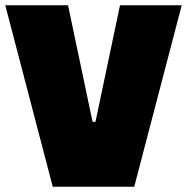

<svg xmlns="http://www.w3.org/2000/svg" viewBox="-23 -708 709 728"><path d="M177 0 -3 -688H235L328 -246H339L432 -688H666L486 0Z"/></svg>

Font: Saira Thin Black
Style: Regular
Weight: 900
Version: Version 1.101